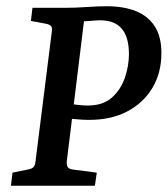

<svg xmlns="http://www.w3.org/2000/svg" viewBox="-20 -595 537 615"><path d="M194 -79Q193 -69 196 -61.5Q199 -54 213 -52L290 -42L284 0H15L20 -42L69 -52Q82 -54 87.5 -60Q93 -66 94 -80L146 -494Q148 -507 143 -512Q138 -517 127 -519L79 -528L84 -570H191Q220 -570 257.5 -572.5Q295 -575 322 -575Q376 -575 415 -559.5Q454 -544 475.5 -511Q497 -478 497 -425Q497 -362 468.5 -314Q440 -266 388.5 -238.5Q337 -211 265 -211Q245 -211 225.5 -213Q206 -215 193 -216L197 -263Q212 -261 229.5 -259Q247 -257 261 -257Q310 -257 338.5 -282.5Q367 -308 380 -346Q393 -384 393 -422Q393 -530 301 -530Q290 -530 275 -528.5Q260 -527 249 -527Z"/></svg>

Font: Yrsa Medium
Style: Italic
Weight: 500
Italic angle: -7.10001°
Designer: Anna Giedrys (Yrsa+Rasa design), David Brezina (Yrsa art-direction, Rasa art-direction, design)
Foundry: Rosetta Type Foundry
Version: Version 2.004